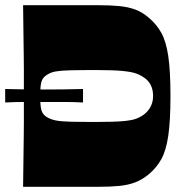

<svg xmlns="http://www.w3.org/2000/svg" viewBox="-31 -720 719 740"><path d="M58 0Q59 -71 59.5 -117Q60 -163 60.5 -193Q61 -223 61 -246Q61 -269 61 -292.5Q61 -316 61 -350Q61 -383 61 -406.5Q61 -430 61 -452.5Q61 -475 60.5 -505.5Q60 -536 59.5 -582Q59 -628 58 -700H345Q395 -700 429.5 -696.5Q464 -693 491 -683Q518 -673 542 -652Q572 -627 590.5 -594Q609 -561 617.5 -504Q626 -447 626 -350Q626 -254 617.5 -196.5Q609 -139 590.5 -106Q572 -73 542 -48Q518 -28 491 -17.5Q464 -7 429.5 -3.5Q395 0 345 0ZM339 -250Q407 -250 442 -253Q477 -256 494 -262.5Q511 -269 524 -279Q540 -291 549.5 -309Q559 -327 559 -350Q559 -375 549.5 -393Q540 -411 524 -421Q510 -431 493 -437Q476 -443 441.5 -446.5Q407 -450 339 -450Q274 -450 238 -449Q202 -448 183 -444.5Q164 -441 149 -431Q141 -426 136 -419.5Q131 -413 128.5 -404Q126 -395 125 -382Q124 -369 124 -350Q124 -331 125 -318Q126 -305 128.5 -296Q131 -287 136 -280.5Q141 -274 149 -269Q164 -260 183 -256Q202 -252 238 -251Q274 -250 339 -250ZM-11 -325V-377Q27 -376 64.5 -375.5Q102 -375 139 -375Q177 -375 214.5 -375.5Q252 -376 289 -377V-325Q252 -327 214.5 -327Q177 -327 139 -327Q102 -327 64 -327Q26 -327 -11 -325Z"/></svg>

Font: Ojuju ExtraLight ExtraBold
Style: Regular
Weight: 800
Version: Version 1.000